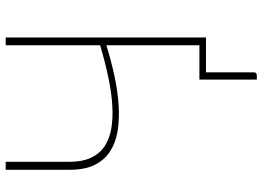

<svg xmlns="http://www.w3.org/2000/svg" viewBox="-144 -599 922 674"><g transform="rotate(-90 317.0 -262.0)"><path d="M522.5 -703V0H400V168.5Q400 178.5 389.5 178.5H374.5V-23H495V-349.5Q440 -332.5 386.2 -321Q332.5 -309.5 283.8 -306.5Q235 -303.5 193.8 -310.2Q152.5 -317 122.2 -336.8Q92 -356.5 75 -391Q58 -425.5 58 -478V-703H86V-478Q86 -434.5 99.8 -404.5Q113.5 -374.5 139.2 -356.8Q165 -339 201.8 -332.5Q238.5 -326 284 -328.8Q329.5 -331.5 382.8 -342.8Q436 -354 495 -371.5V-703Z"/></g></svg>

Font: Lato 2
Style: Regular
Weight: 200
Designer: Lukasz Dziedzic with Adam Twardoch and Botio Nikoltchev
Foundry: tyPoland Lukasz Dziedzic
Version: Version 2.015; 2015-08-06; http://www.latofonts.com/